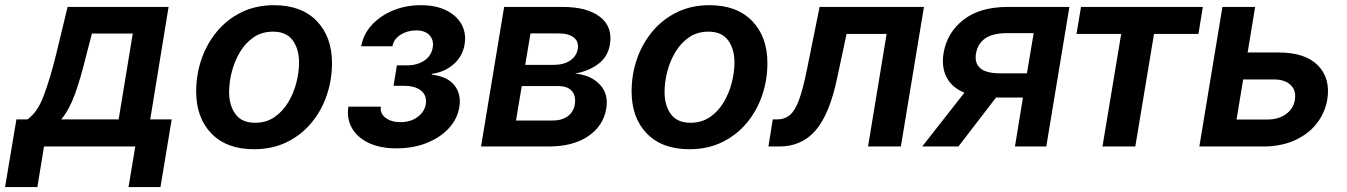

<svg xmlns="http://www.w3.org/2000/svg" viewBox="-73 -573 5269 751"><path d="M-53.2 158.7 -8.8 -106H34.2Q73.2 -132.8 97.7 -197.8Q122.1 -262.7 145 -354L191.4 -545.9H586.4L514.6 -106H598.6L554.7 158.7H429.7L456.1 0H99.1L73.2 158.7ZM166.5 -106H391.1L446.3 -441.9H286.6L263.7 -354Q242.7 -267.6 220.5 -205.8Q198.2 -144 166.5 -106Z M920.4 10.7Q813.5 10.7 753.9 -50.8Q694.3 -112.3 694.3 -215.3Q694.3 -281.2 715.1 -341.6Q735.8 -401.9 775.4 -449.5Q814.9 -497.1 871.3 -524.9Q927.7 -552.7 999 -552.7Q1106 -552.7 1165.8 -491Q1225.6 -429.2 1225.6 -326.2Q1225.6 -260.3 1204.8 -199.7Q1184.1 -139.2 1144.5 -91.8Q1105 -44.4 1048.3 -16.8Q991.7 10.7 920.4 10.7ZM924.8 -92.8Q968.3 -92.8 1000.7 -115Q1033.2 -137.2 1054.4 -172.9Q1075.7 -208.5 1086.2 -249.8Q1096.7 -291 1096.7 -328.1Q1096.7 -381.3 1071.8 -415.3Q1046.9 -449.2 995.1 -449.2Q951.2 -449.2 918.9 -427Q886.7 -404.8 865.5 -369.1Q844.2 -333.5 833.7 -292.5Q823.2 -251.5 823.2 -213.4Q823.2 -160.6 847.9 -126.7Q872.6 -92.8 924.8 -92.8Z M1477.5 7.3Q1413.1 7.3 1368.7 -14.2Q1324.2 -35.6 1303.5 -72.3Q1282.7 -108.9 1289.6 -155.8H1416.5Q1413.1 -128.9 1435.3 -112.1Q1457.5 -95.2 1493.7 -95.2Q1532.7 -95.2 1560.1 -115.2Q1587.4 -135.3 1592.3 -165Q1597.7 -198.2 1575 -217.8Q1552.2 -237.3 1506.8 -237.3H1466.3L1479.5 -317.4H1520Q1558.6 -317.4 1586.4 -335.9Q1614.3 -354.5 1619.6 -387.2Q1624.5 -416.5 1606.9 -435.3Q1589.4 -454.1 1555.2 -454.1Q1521 -454.1 1494.1 -437.3Q1467.3 -420.4 1461.9 -392.1H1339.8Q1348.1 -439 1381.1 -475.1Q1414.1 -511.2 1464.1 -532Q1514.2 -552.7 1573.2 -552.7Q1632.3 -552.7 1673.1 -532.2Q1713.9 -511.7 1732.7 -477.1Q1751.5 -442.4 1744.1 -398.4Q1735.8 -351.1 1700.2 -320.8Q1664.6 -290.5 1616.2 -284.2L1615.7 -281.2Q1678.7 -273.4 1705.3 -238.5Q1731.9 -203.6 1723.6 -153.8Q1715.8 -106.9 1681.9 -70.6Q1647.9 -34.2 1595.2 -13.4Q1542.5 7.3 1477.5 7.3Z M1808.6 0 1898.9 -545.9H2127.4Q2224.1 -545.9 2274.2 -506.8Q2324.2 -467.8 2312.5 -398.9Q2305.2 -352.5 2268.6 -324Q2231.9 -295.4 2176.3 -285.2Q2238.8 -279.3 2273.4 -242.2Q2308.1 -205.1 2298.3 -147.9Q2287.1 -80.6 2227.8 -40.3Q2168.5 0 2072.8 0ZM1945.3 -101.6H2089.4Q2124.5 -101.6 2147.5 -118.2Q2170.4 -134.8 2175.3 -164.1Q2180.7 -197.8 2163.8 -217Q2147 -236.3 2111.8 -236.3H1967.8ZM1981.4 -319.3H2092.3Q2131.8 -319.3 2157 -336.2Q2182.1 -353 2187 -381.8Q2191.4 -410.6 2171.1 -426.5Q2150.9 -442.4 2110.8 -442.4H2002Z M2623.5 10.7Q2516.6 10.7 2457 -50.8Q2397.5 -112.3 2397.5 -215.3Q2397.5 -281.2 2418.2 -341.6Q2439 -401.9 2478.5 -449.5Q2518.1 -497.1 2574.5 -524.9Q2630.9 -552.7 2702.1 -552.7Q2809.1 -552.7 2868.9 -491Q2928.7 -429.2 2928.7 -326.2Q2928.7 -260.3 2908 -199.7Q2887.2 -139.2 2847.7 -91.8Q2808.1 -44.4 2751.5 -16.8Q2694.8 10.7 2623.5 10.7ZM2627.9 -92.8Q2671.4 -92.8 2703.9 -115Q2736.3 -137.2 2757.6 -172.9Q2778.8 -208.5 2789.3 -249.8Q2799.8 -291 2799.8 -328.1Q2799.8 -381.3 2774.9 -415.3Q2750 -449.2 2698.2 -449.2Q2654.3 -449.2 2622.1 -427Q2589.8 -404.8 2568.6 -369.1Q2547.4 -333.5 2536.9 -292.5Q2526.4 -251.5 2526.4 -213.4Q2526.4 -160.6 2551 -126.7Q2575.7 -92.8 2627.9 -92.8Z M2932.6 0 2949.7 -106H2967.8Q2996.1 -106 3016.1 -122.6Q3036.1 -139.2 3051.8 -180.9Q3067.4 -222.7 3082.5 -296.9L3132.8 -545.9H3541L3450.7 0H3322.3L3395 -440.4H3238.3L3202.1 -270.5Q3172.4 -127.4 3117.9 -63.7Q3063.5 0 2975.1 0Z M4019.5 0H3897L3928.2 -191.4H3822.8L3675.8 0H3534.2L3699.2 -210.4Q3649.9 -231 3629.4 -271Q3608.9 -311 3617.7 -365.2Q3631.3 -445.8 3695.8 -495.8Q3760.3 -545.9 3868.7 -545.9H4109.9ZM3943.8 -286.1 3970.2 -443.4H3867.2Q3809.6 -443.4 3780.3 -422.6Q3751 -401.9 3744.6 -363.8Q3738.3 -326.7 3761 -306.4Q3783.7 -286.1 3841.8 -286.1Z M4239.3 0 4312.5 -440.4H4137.7L4155.3 -545.9H4631.8L4614.7 -440.4H4440.9L4367.7 0Z M4807.1 -367.7H4928.7Q5032.7 -367.7 5082.3 -316.9Q5131.8 -266.1 5118.7 -184.1Q5109.4 -130.4 5076.4 -88.9Q5043.5 -47.4 4990.2 -23.7Q4937 0 4867.7 0H4618.2L4708.5 -545.9H4836.4ZM4789.6 -262.2 4763.7 -105.5H4884.8Q4927.2 -105.5 4956.8 -126.5Q4986.3 -147.5 4991.7 -182.1Q4998 -218.3 4975.6 -240.2Q4953.1 -262.2 4910.6 -262.2Z"/></svg>

Font: Inter Semi Bold
Style: Italic
Weight: 600
Italic angle: -9.39999°
Designer: Rasmus Andersson
Foundry: rsms
Version: Version 4.000;git-3c8e0fc